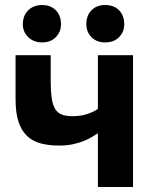

<svg xmlns="http://www.w3.org/2000/svg" viewBox="-20 -745 622 765"><path d="M182 -525V-422Q182 -384 185.5 -357.5Q189 -331 198 -314Q207 -297 224 -289.5Q241 -282 268 -282Q301 -282 327 -290.5Q353 -299 370 -311V-525H510V0H370V-214Q359 -207 345 -198.5Q331 -190 312 -182.5Q293 -175 269 -170Q245 -165 216 -165Q175 -165 142.5 -173.5Q110 -182 87.5 -203.5Q65 -225 53.5 -260.5Q42 -296 42 -350V-525ZM71 -648Q71 -683 92.5 -704Q114 -725 148 -725Q182 -725 202.5 -704Q223 -683 223 -648Q223 -618 202.5 -597Q182 -576 148 -576Q114 -576 92.5 -597Q71 -618 71 -648ZM324 -648Q324 -683 344.5 -704Q365 -725 399 -725Q434 -725 454.5 -704Q475 -683 475 -648Q475 -618 454.5 -597Q434 -576 399 -576Q365 -576 344.5 -597Q324 -618 324 -648Z"/></svg>

Font: PT Sans Caption
Style: Bold
Weight: 700
Designer: A.Korolkova, O.Umpeleva, V.Yefimov
Foundry: ParaType Ltd
Version: Version 2.003W OFL